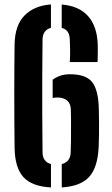

<svg xmlns="http://www.w3.org/2000/svg" viewBox="-20 -828 499 857"><path d="M45.1 -170.8Q44.5 -227.2 44.1 -288.7Q43.7 -350.3 43.7 -411.5Q43.7 -472.8 44.1 -528.7Q44.4 -584.6 45.1 -629.6Q46.5 -715.4 89.7 -759.1Q132.9 -802.8 207.4 -808.2V-703.9Q189.3 -698.9 179.8 -685.9Q170.2 -672.9 169.9 -652.2Q168.9 -575.9 168.6 -491.6Q168.3 -407.3 168.6 -320.3Q168.9 -233.3 169.9 -148.3Q169.9 -127.1 179.6 -113.8Q189.3 -100.6 207.5 -95.7V8.6Q121.7 4.1 83.9 -38.1Q46.1 -80.2 45.1 -170.8ZM215 -390.4V-472Q229.6 -483.3 249.1 -490Q268.6 -496.6 292 -496.6Q364.8 -496.6 392.2 -460.4Q419.6 -424.1 421.1 -340Q421.8 -308.4 422.1 -279.5Q422.3 -250.6 421.9 -223.8Q421.5 -196.9 420.3 -170.8Q416.1 -80.8 378.1 -38.7Q340.2 3.5 255.6 8.6V-95.7Q274.9 -100.5 284.9 -113.7Q295 -126.9 295.5 -148.3Q296.5 -174.6 296.8 -199.6Q297 -224.7 297 -248.4Q297 -272.2 297 -294.3Q296.9 -316.4 296.3 -337.5Q295.8 -365.2 280 -379Q264.2 -392.8 235.5 -392.8Q230.1 -392.8 225 -392.2Q219.9 -391.6 215 -390.4ZM291.5 -551Q292.5 -567.2 292.8 -581.3Q293 -595.5 292.8 -612.1Q292.5 -628.8 291.5 -652.2Q290.9 -672.7 282.4 -685.7Q274 -698.6 255.4 -703.5V-807.8Q331.8 -801.7 372.5 -756.8Q413.2 -711.8 416.3 -629.6Q416.5 -619.2 416.5 -605.3Q416.5 -591.5 416.2 -577.3Q416 -563.1 415.5 -551Z"/></svg>

Font: Big Shoulders Stencil Thin
Style: Regular
Weight: 100
Designer: Patric King
Foundry: XO Type Co
Version: Version 2.001